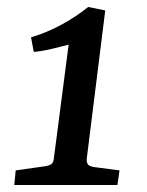

<svg xmlns="http://www.w3.org/2000/svg" viewBox="-20 -531 422 551"><path d="M229 -76Q228 -65 232.5 -59Q237 -53 254 -51L323 -42L317 0H21L25 -42L110 -54Q123 -56 128.5 -61Q134 -66 135 -80L177 -403Q155 -397 127.5 -390.5Q100 -384 77 -382L69 -424Q114 -437 157 -460.5Q200 -484 233 -511L282 -501Z"/></svg>

Font: Yrsa Medium
Style: Italic
Weight: 500
Italic angle: -7.10001°
Designer: Anna Giedrys (Yrsa+Rasa design), David Brezina (Yrsa art-direction, Rasa art-direction, design)
Foundry: Rosetta Type Foundry
Version: Version 2.004